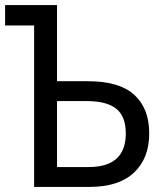

<svg xmlns="http://www.w3.org/2000/svg" viewBox="-20 -734 640 754"><path d="M566 -210Q566 -112 506 -56Q446 0 333 0H114V-634H0V-714H155H204V-415H326Q449 -415 507.5 -361.5Q566 -308 566 -210ZM474 -210Q474 -277 436.5 -307Q399 -337 321 -337H204V-78H328Q474 -78 474 -210Z"/></svg>

Font: Noto Sans Mono UI
Style: Regular
Weight: 400
Monospace: yes
Designer: Monotype Design team
Foundry: Monotype Imaging Inc.
Version: Version 1.000